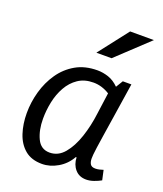

<svg xmlns="http://www.w3.org/2000/svg" viewBox="-138 -823 785 926"><g transform="rotate(20 254.5 -360.0)"><path d="M418 -495H462Q447 -396 436.5 -328.5Q426 -261 419.5 -218.5Q413 -176 409.5 -151.5Q406 -127 405 -114.5Q404 -102 404 -94Q404 -76 411 -65Q418 -54 437 -54Q447 -54 457.5 -56.5Q468 -59 477 -62L488 -12Q472 -3 452 4Q432 11 413 11Q377 11 356 -13.5Q335 -38 334 -74H330Q307 -33 267.5 -10Q228 13 187 13Q133 13 99.5 -15Q66 -43 50.5 -90Q35 -137 35 -193Q35 -249 50.5 -304Q66 -359 97 -404Q128 -449 175 -476Q222 -503 286 -503Q314 -503 342.5 -493.5Q371 -484 396 -459ZM118 -194Q118 -136 138 -93.5Q158 -51 203 -51Q247 -51 278 -88Q309 -125 328.5 -183.5Q348 -242 356 -307L371 -416Q331 -441 288 -441Q242 -441 209.5 -419Q177 -397 156.5 -360.5Q136 -324 127 -280.5Q118 -237 118 -194ZM369 -733H491L329 -581H251Z"/></g></svg>

Font: Rosario Light
Style: Italic
Weight: 300
Italic angle: -8.05°
Designer: Hector Gatti
Foundry: Omnibus Type
Version: Version 1.101; ttfautohint (v1.8.1.43-b0c9)